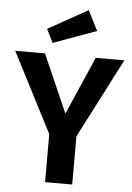

<svg xmlns="http://www.w3.org/2000/svg" viewBox="-66 -991 714 1036"><g transform="rotate(5 291.5 -472.5)"><path d="M365 -261V0H218V-260L-4 -692H157L295 -378L432 -692H587ZM427 -837 193 -752 157 -825 372 -945Z"/></g></svg>

Font: FiraSans
Style: Regular
Weight: 600
Designer: Carrois Corporate & Edenspiekermann AG
Foundry: Carrois Corporate GbR & Edenspiekermann AG
Version: Version 3.106;PS 003.106;hotconv 1.0.70;makeotf.lib2.5.58329